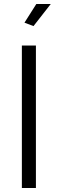

<svg xmlns="http://www.w3.org/2000/svg" viewBox="-20 -937 288 957"><path d="M147 -807 102 -824 161 -917H233ZM89 0V-710H159V0Z"/></svg>

Font: Raleway-v4020
Style: Regular
Weight: 400
Designer: Matt McInerney, Pablo Impallari, Rodrigo Fuenzalida
Foundry: Matt McInerney, Pablo Impallari, Rodrigo Fuenzalida
Version: Version 4.020;PS 004.020;hotconv 1.0.88;makeotf.lib2.5.64775